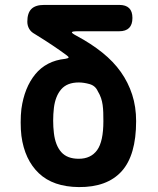

<svg xmlns="http://www.w3.org/2000/svg" viewBox="-20 -750 640 780"><path d="M292 -604Q350 -573 395.5 -536.5Q441 -500 471 -457.5Q501 -415 517 -365.5Q533 -316 533 -258Q533 -119 474 -54Q415 11 300 10Q196 9 138 -46Q80 -101 67 -198Q64 -223 64 -253Q64 -283 67 -308Q73 -351 87 -386Q101 -421 123 -448Q145 -475 175.5 -491Q206 -507 245 -511Q257 -513 258.5 -516Q260 -519 250 -526Q223 -546 191.5 -567Q160 -588 121 -612Q106 -620 98.5 -633Q91 -646 91 -662Q91 -697 107.5 -713.5Q124 -730 159 -730H465Q491 -730 504.5 -717Q518 -704 518 -677Q518 -650 504.5 -636.5Q491 -623 464 -623H297Q273 -623 272 -619Q271 -615 292 -604ZM377 -380Q367 -402 343.5 -408.5Q320 -415 300 -415Q253 -415 229 -387.5Q205 -360 199 -312Q196 -286 196 -260Q196 -234 199 -209Q205 -159 229 -132Q253 -105 300 -105Q349 -105 374.5 -140Q400 -175 400 -258Q400 -277 399.5 -293Q399 -309 397 -323.5Q395 -338 390.5 -351.5Q386 -365 377 -380Z"/></svg>

Font: Maple Mono
Style: Bold
Weight: 700
Monospace: yes
Designer: subframe7536
Version: Version 7.200